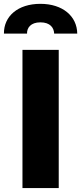

<svg xmlns="http://www.w3.org/2000/svg" viewBox="-67 -962 415 982"><path d="M233.4 -707H47.9V0H233.4ZM-46.9 -790H71.3C70.3 -819.3 89.8 -847.7 139.6 -847.7C190.4 -847.7 209 -819.3 210 -790H328.1C327.1 -878.9 253.9 -942.4 139.6 -942.4C24.4 -942.4 -47.9 -878.9 -46.9 -790Z"/></svg>

Font: Pretendard Black
Style: Regular
Weight: 900
Designer: Base glyphs from Inter by Rasmus Andersson; Hangeul glyphs from Noto Sans CJK(Source Han Sans) by Jang Soo-young and Kan
Foundry: Kil Hyung-jin
Version: Version 1.309;Glyphs 3.2 (3225)